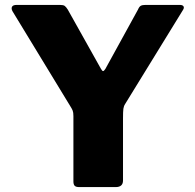

<svg xmlns="http://www.w3.org/2000/svg" viewBox="-20 -762 795 782"><path d="M712 -742Q724 -742 727.5 -736Q731 -730 725 -721L490 -339Q484 -330 482.5 -319Q481 -308 481 -279V-27Q481 0 451 0H303Q289 0 284 -5.5Q279 -11 279 -23V-289Q279 -304 276 -311.5Q273 -319 266 -330L31 -716Q25 -727 29 -734.5Q33 -742 48 -742H224Q238 -742 243.5 -738Q249 -734 256 -723L391 -482Q396 -473 399.5 -472.5Q403 -472 409 -481L542 -723Q547 -735 553.5 -738.5Q560 -742 573 -742H712Z"/></svg>

Font: Libre Franklin ExtraBold
Style: Regular
Weight: 800
Designer: Pablo Impallari, Rodrigo Fuenzalida, Nhung Nguyen
Foundry: Impallari Type
Version: Version 3.000